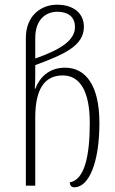

<svg xmlns="http://www.w3.org/2000/svg" viewBox="-20 -790 490 817"><path d="M296 7C358 7 403 -97 403 -267C403 -426 345 -502 257 -502C187 -502 148 -459 130 -412H128C129 -428 130 -447 130 -462V-513C255 -559 337 -596 337 -676C337 -734 292 -770 223 -770C154 -770 90 -723 90 -628V0H130V-290C130 -410 169 -469 247 -469C322 -469 362 -399 362 -267C362 -123 339 -25 277 -14C277 -3 283 7 296 7ZM130 -541V-628C130 -708 176 -740 224 -740C266 -740 299 -721 299 -675C299 -617 235 -578 130 -541Z"/></svg>

Font: Noto Serif Georgian ExtraCondensed ExtraLight
Style: Regular
Weight: 200
Width: 2
Designer: Monotype Design Team, Akaki Razmadze
Foundry: Google LLC
Version: Version 2.003